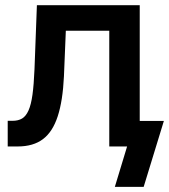

<svg xmlns="http://www.w3.org/2000/svg" viewBox="-20 -566 653 742"><path d="M9.8 0V-99.1H28.3Q50.3 -99.1 65.2 -107.9Q80.1 -116.7 90.1 -138.9Q100.1 -161.1 105.5 -200Q110.8 -238.8 113.3 -298.3L122.6 -545.9H520V0H402.3V-447.3H234.4L227.1 -271Q222.7 -176.8 203.1 -116.7Q183.6 -56.6 146 -28.3Q108.4 0 48.8 0ZM423.8 156.2 471.2 0H435.5V-98.6H613.3L535.2 156.2Z"/></svg>

Font: Inter Cardless
Style: Medium
Weight: 500
Designer: Rasmus Andersson
Foundry: rsms
Version: Version 4.001;git-9221beed3